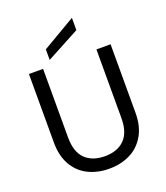

<svg xmlns="http://www.w3.org/2000/svg" viewBox="-165 -1040 1005 1160"><g transform="rotate(-20 337.5 -460.0)"><path d="M166 -697V-256Q166 -163 211.5 -118Q257 -73 338 -73Q418 -73 463.5 -118Q509 -163 509 -256V-697H600V-257Q600 -170 565 -110.5Q530 -51 470.5 -22Q411 7 337 7Q263 7 203.5 -22Q144 -51 109.5 -110.5Q75 -170 75 -257V-697ZM435 -848 222 -734V-802L435 -927Z"/></g></svg>

Font: MSTAGE
Style: Regular
Weight: 400
Designer: Ninad Kale (Devanagari), Jonny Pinhorn (Latin)
Foundry: Indian Type Foundry
Version: 4.004